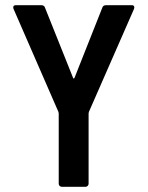

<svg xmlns="http://www.w3.org/2000/svg" viewBox="-20 -720 568 739"><path d="M206 -13V-283L205 -289L32 -686Q31 -688 31 -692Q31 -700 41 -700H139Q150 -700 153 -691L261 -421Q264 -414 267 -421L374 -691Q377 -700 388 -700H487Q494 -700 496 -696Q498 -692 496 -686L322 -289L321 -283V-13Q321 -8 317.5 -4.5Q314 -1 309 -1H218Q213 -1 209.5 -4.5Q206 -8 206 -13Z"/></svg>

Font: Barlow Semi Condensed SemiBold
Style: Regular
Weight: 600
Width: 4
Designer: Jeremy Tribby
Foundry: Tribby Type
Version: Version 1.408